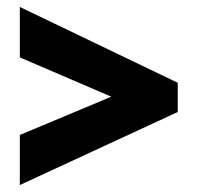

<svg xmlns="http://www.w3.org/2000/svg" viewBox="-20 -637 566 552"><path d="M37 -249V-105L491 -315V-399L37 -617V-472L300 -359Z"/></svg>

Font: Noto Sans Thai Looped Condensed Black
Style: Regular
Weight: 900
Width: 3
Designer: Sasikarn Vongin, Ben Mitchell
Foundry: The Fontpad Ltd
Version: Version 1.001